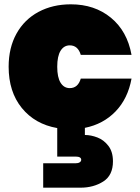

<svg xmlns="http://www.w3.org/2000/svg" viewBox="-20 -591 649 889"><path d="M303 -183Q341 -183 354 -227H589Q572 -134 515 -75Q458 -16 373 1V34Q401 34 431 45.5Q461 57 482 84.5Q503 112 503 156Q503 221 458 249.5Q413 278 353 278H180V165H330Q342 165 349 160.5Q356 156 356 149Q356 134 330 134H245V2Q142 -16 81 -91Q20 -166 20 -282Q20 -370 56.5 -435.5Q93 -501 158.5 -536Q224 -571 308 -571Q418 -571 493.5 -509Q569 -447 589 -337H354Q341 -381 303 -381Q276 -381 260.5 -356Q245 -331 245 -282Q245 -233 260.5 -208Q276 -183 303 -183Z"/></svg>

Font: Fz Poppins Black
Style: Regular
Weight: 900
Designer: Ninad Kale (Devanagari), Jonny Pinhorn (Latin)
Foundry: Indian Type Foundry
Version: Vit hóa bi Vntype.Com & FontZin.Com